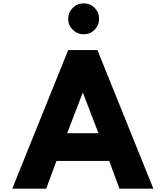

<svg xmlns="http://www.w3.org/2000/svg" viewBox="-20 -1123 986 1143"><path d="M413 -1076Q440 -1103 478.5 -1103Q517 -1103 543.5 -1076Q570 -1049 570 -1011Q570 -973 543.5 -946Q517 -919 478.5 -919Q440 -919 413 -946Q386 -973 386 -1011Q386 -1049 413 -1076ZM560 -825 893 0H691L630 -165H316L255 0H53L386 -825ZM566 -330 474 -570H472L380 -330Z"/></svg>

Font: Hussar
Style: BoldWeb
Weight: 700
Foundry: Cannot Into Space Fonts
Version: Version 2.00